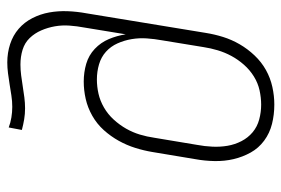

<svg xmlns="http://www.w3.org/2000/svg" viewBox="-146 -422 791 540"><g transform="rotate(90 250.0 -152.5)"><path d="M156 223Q129 223 104.5 215Q80 207 61.5 191Q43 175 31.5 152.5Q20 130 15.5 105Q11 80 12 53.5Q13 27 18 0L73 -335Q77 -360 84.5 -384Q92 -408 105 -430.5Q118 -453 136.5 -472.5Q155 -492 177.5 -504.5Q200 -517 225 -522.5Q250 -528 274 -528H275Q303 -528 329 -521.5Q355 -515 376 -499.5Q397 -484 409.5 -461.5Q422 -439 428 -413.5Q434 -388 433.5 -360Q433 -332 428 -305L408 -185Q404 -161 396.5 -137Q389 -113 376.5 -90.5Q364 -68 346.5 -48.5Q329 -29 306 -16Q283 -3 258.5 2.5Q234 8 210 8Q184 8 160 1Q136 -6 118 -23Q100 -40 90.5 -62.5Q81 -85 77 -110L58 6Q54 27 52.5 48Q51 69 54.5 89Q58 109 66 127.5Q74 146 87.5 160Q101 174 120.5 180Q140 186 162 186Q177 186 192.5 184Q208 182 223.5 179.5Q239 177 254.5 175Q270 173 285 173Q301 173 316 175.5Q331 178 346 182L339 219Q326 214 311 211.5Q296 209 281 209Q265 209 249 211.5Q233 214 217.5 216.5Q202 219 186.5 221Q171 223 156 223ZM204 -29Q224 -29 244 -33.5Q264 -38 283 -49Q302 -60 317 -76.5Q332 -93 342.5 -111.5Q353 -130 359 -150Q365 -170 368 -191L388 -311Q392 -332 393 -354Q394 -376 390.5 -396.5Q387 -417 377.5 -435.5Q368 -454 352.5 -467Q337 -480 316.5 -485.5Q296 -491 275 -491Q255 -491 234.5 -486.5Q214 -482 195.5 -470.5Q177 -459 162.5 -442.5Q148 -426 138 -407.5Q128 -389 122 -369Q116 -349 113 -329L94 -213Q90 -191 88.5 -169.5Q87 -148 90.5 -127Q94 -106 102.5 -87Q111 -68 126 -54.5Q141 -41 161.5 -35Q182 -29 204 -29Z"/></g></svg>

Font: Iosevka Curly Slab Extralight
Style: Italic
Weight: 200
Italic angle: -9°
Monospace: yes
Designer: Belleve Invis
Foundry: Belleve Invis
Version: Version 22.1.2; ttfautohint (v1.8.4)